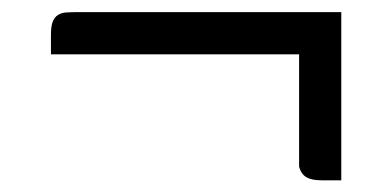

<svg xmlns="http://www.w3.org/2000/svg" viewBox="-20 -425 654 320"><path d="M478.5 -334.5H64.9V-367.2Q64.9 -381.3 67.9 -388.9Q70.8 -396.5 76.7 -400.1Q82.5 -403.8 91.1 -404.3Q99.6 -404.8 110.8 -404.8H548.8V-124.5H515.6Q499.5 -124.5 490.7 -129.6Q481.9 -134.8 478.5 -147Z"/></svg>

Font: Tienne
Style: Regular
Weight: 400
Designer: vernon adams
Foundry: vernon adams
Version: Version 1.001